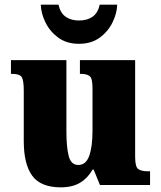

<svg xmlns="http://www.w3.org/2000/svg" viewBox="-20 -794 689 824"><path d="M241 10Q155 10 118.5 -39.5Q82 -89 82 -189V-405Q82 -447 74 -462Q66 -477 30 -477H27V-536H265V-230Q265 -162 275 -124Q285 -86 316 -86Q349 -86 363 -125.5Q377 -165 377 -233V-417Q377 -459 364 -468Q351 -477 327 -477H323V-536H560V-120Q560 -77 574 -68Q588 -59 612 -59H624V0H409L382 -66H377Q357 -30 324 -10Q291 10 241 10ZM319 -606Q266 -606 230 -632.5Q194 -659 175 -698Q156 -737 155 -774H231Q239 -738 262 -722Q285 -706 319 -706Q354 -706 377 -722Q400 -738 408 -774H483Q482 -737 463 -698Q444 -659 408 -632.5Q372 -606 319 -606Z"/></svg>

Font: Noto Serif Thai SemiCondensed Black
Style: Regular
Weight: 900
Width: 4
Designer: Monotype Design Team
Foundry: Monotype Imaging Inc.
Version: Version 2.002; ttfautohint (v1.8.4.7-5d5b)